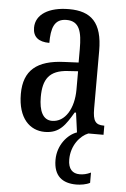

<svg xmlns="http://www.w3.org/2000/svg" viewBox="-55 -586 563 858"><g transform="rotate(5 227.0 -157.0)"><path d="M159 10C226 10 251 -31 285 -88H291L303 0H302C262 14 218 63 218 130C218 202 257 232 320 232C339 232 365 228 381 219V173C362 182 347 185 331 185C299 185 279 166 279 123C279 60 318 14 354 0H422V-41H419C383 -41 370 -57 370 -113V-372C370 -499 319 -546 220 -546C130 -546 71 -510 71 -450C71 -409 96 -388 145 -388C145 -453 157 -497 213 -497C272 -497 283 -448 283 -373V-312L218 -309C97 -304 38 -256 38 -150C38 -41 92 10 159 10ZM187 -42C146 -42 128 -82 128 -144C128 -223 155 -265 238 -270L284 -273V-191C284 -106 246 -42 187 -42Z"/></g></svg>

Font: Noto Serif Lao ExtCond
Style: Regular
Weight: 400
Width: 2
Designer: Monotype Design Team
Foundry: Monotype Imaging Inc.
Version: Version 2.004